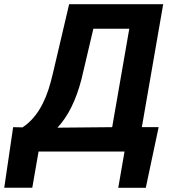

<svg xmlns="http://www.w3.org/2000/svg" viewBox="-82 -731 832 926"><path d="M683.1 -117.7H602.1L705.1 -710.9H251.5L173.8 -379.9L163.6 -339.4C135.7 -231.9 89.8 -157.7 26.4 -116.7L-18.6 -117.7L-61.5 174.3H73.7L104 0H518.6L488.3 174.8H621.1ZM194.8 -115.2C246.1 -169.4 284.7 -247.6 311 -349.1L368.2 -592.3H541.5L459 -117.7Z"/></svg>

Font: Roboto
Style: Bold Italic
Weight: 700
Italic angle: -12°
Designer: Google
Version: Version 2.137; 2017